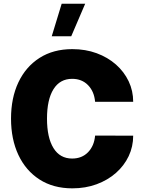

<svg xmlns="http://www.w3.org/2000/svg" viewBox="-20 -1004 781 1029"><path d="M310.5 -983.9H436.5L361.8 -809.6H257.3ZM231.9 -368.2Q231.9 -266.6 266.6 -210.4Q301.3 -154.3 366.7 -154.3Q418.9 -154.3 451.9 -188.2Q484.9 -222.2 489.7 -277.3L693.8 -276.9Q693.8 -218.3 669.7 -167.2Q645.5 -116.2 601.6 -77.4Q557.6 -38.6 498 -16.6Q438.5 5.4 367.7 5.4Q265.6 5.4 191.9 -42Q118.2 -89.4 78.6 -173.6Q39.1 -257.8 39.1 -368.2Q39.1 -479 78.6 -562.7Q118.2 -646.5 191.9 -693.6Q265.6 -740.7 367.7 -740.7Q438.5 -740.7 498 -718.8Q557.6 -696.8 601.6 -658Q645.5 -619.1 669.7 -568.1Q693.8 -517.1 693.8 -458.5H489.7Q484.9 -513.7 451.9 -547.6Q418.9 -581.5 366.7 -581.5Q301.3 -581.5 266.6 -525.9Q231.9 -470.2 231.9 -368.2Z"/></svg>

Font: Estedad-FD Black
Style: Regular
Weight: 900
Designer: Amin Abedi
Version: Version 7.3